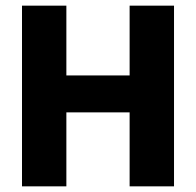

<svg xmlns="http://www.w3.org/2000/svg" viewBox="-20 -659 693 679"><path d="M214.7 0H57.8V-639H214.7ZM595.4 0H438.4V-639H595.4ZM148 -392.2H497.3V-261.6H148Z"/></svg>

Font: Anek Gujarati Medium
Style: Regular
Weight: 500
Designer: Mrunmayee Ghaisas (Gujarati), Yesha Goshar (Latin)
Foundry: Ek Type
Version: Version 1.003